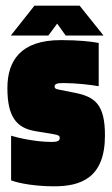

<svg xmlns="http://www.w3.org/2000/svg" viewBox="-20 -645 395 675"><path d="M211 -520H344L260 -625H101L18 -520H150L181 -562ZM172 -341C172 -351 183 -353 203 -353C246 -353 298 -347 327 -342V-494C301 -499 257 -504 194 -504C52 -504 6 -431 6 -335C6 -233 39 -195 104 -184L170 -173C187 -170 190 -167 190 -160C190 -149 180 -146 162 -146C100 -146 34 -163 19 -168V-11C47 0 106 10 170 10C264 10 349 -19 349 -169C349 -278 314 -305 242 -319L187 -330C175 -332 172 -335 172 -341Z"/></svg>

Font: Blinker Headline
Style: Regular
Weight: 900
Width: 4
Designer: Juergen Huber
Foundry: supertype
Version: Version 1.015;PS 1.15;hotconv 1.0.88;makeotf.lib2.5.647800